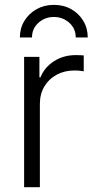

<svg xmlns="http://www.w3.org/2000/svg" viewBox="-20 -777 390 797"><path d="M80.1 0V-541H143.6V-455.6H147.9Q164.6 -497.6 204.1 -522.9Q243.7 -548.3 294.9 -548.3Q303.2 -548.3 312.3 -547.9Q321.3 -547.4 327.6 -546.9V-481Q323.7 -481.9 312.7 -483.2Q301.8 -484.4 288.6 -484.4Q247.6 -484.4 215.1 -466.8Q182.6 -449.2 164.1 -418Q145.5 -386.7 145.5 -345.2V0ZM203.6 -756.8Q244.1 -756.8 275.9 -738.8Q307.6 -720.7 325.9 -690.2Q344.2 -659.7 344.2 -621.6H294.4Q294.4 -658.2 267.6 -682.4Q240.7 -706.5 203.6 -706.5Q166.5 -706.5 139.6 -682.4Q112.8 -658.2 112.8 -621.6H62.5Q62.5 -659.7 81.1 -690.2Q99.6 -720.7 131.6 -738.8Q163.6 -756.8 203.6 -756.8Z"/></svg>

Font: Inter 17pt Light
Style: Regular
Weight: 300
Version: Version 4.001;git-66647c0bb